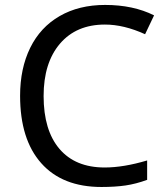

<svg xmlns="http://www.w3.org/2000/svg" viewBox="-20 -744 672 774"><path d="M402.8 -645Q287.6 -645 221.7 -567.9Q155.8 -490.7 155.8 -356.9Q155.8 -218.8 219.7 -143.8Q283.7 -68.8 401.9 -68.8Q478 -68.8 573.2 -97.2V-19Q527.8 -2.4 485.8 3.7Q443.8 9.8 389.2 9.8Q231.4 9.8 146.2 -86.2Q61 -182.1 61 -357.9Q61 -468.3 101.8 -551.3Q142.6 -634.3 220.5 -679.2Q298.3 -724.1 403.8 -724.1Q517.1 -724.1 601.1 -682.1L564.9 -606Q479.5 -645 402.8 -645Z"/></svg>

Font: NotoSans
Style: Regular
Weight: 400
Designer: Monotype Design team
Foundry: Monotype Imaging Inc.
Version: Version 1.04; ttfautohint (v1.4.1)